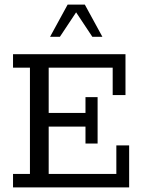

<svg xmlns="http://www.w3.org/2000/svg" viewBox="-20 -820 630 840"><path d="M37 0V-59H111V-524H37V-583H529V-404H473V-524H193V-326H354V-395H407V-192H354V-266H193V-59H489V-184H545V0ZM199 -659 276 -800H351L428 -659H384L313 -766L242 -659Z"/></svg>

Font: Rokkitt SemiBold
Style: Regular
Weight: 400
Version: Version 3.103